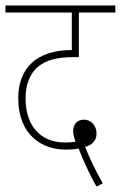

<svg xmlns="http://www.w3.org/2000/svg" viewBox="-20 -642 444 706"><path d="M335 44 358 32C334 -9 310 -59 293 -102C318 -108 335 -125 335 -151C335 -180 315 -202 288 -202C264 -202 249 -184 249 -162C249 -146 253 -133 258 -121C245 -119 233 -118 220 -118C125 -118 74 -183 74 -281C74 -332 90 -370 118 -395C148 -421 189 -432 253 -432H270V-596H404V-622H0V-596H244V-458C181 -458 131 -442 97 -411C66 -382 47 -339 47 -281C47 -142 139 -92 220 -92C242 -92 256 -93 269 -96C283 -59 313 7 335 44Z"/></svg>

Font: Noto Sans Condensed Thin
Style: Regular
Weight: 100
Width: 3
Designer: Monotype Design Team
Foundry: Monotype Imaging Inc.
Version: Version 2.013